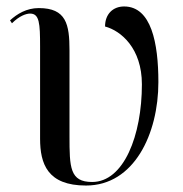

<svg xmlns="http://www.w3.org/2000/svg" viewBox="-20 -564 566 594"><path d="M246 10C395 10 470 -150 470 -310C470 -431 448 -544 364 -544C330 -544 305 -521 305 -482C354 -469 419 -415 419 -303C419 -145 363 -1 265 -1C196 -1 195 -46 195 -143V-408C195 -489 185 -539 100 -539C62 -539 33 -521 11 -501L17 -492C40 -515 61 -522 73 -522C102 -522 104 -492 104 -420V-135C104 -57 127 10 246 10Z"/></svg>

Font: Noto Serif Display SemiCondensed
Style: Regular
Weight: 400
Width: 4
Designer: Monotype Design Team
Foundry: Monotype Imaging Inc.
Version: Version 2.009